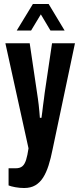

<svg xmlns="http://www.w3.org/2000/svg" viewBox="-20 -744 397 963"><path d="M101 199Q79 199 57 195Q35 191 23 186V100H59Q80 100 92 90Q104 80 111 57.5Q118 35 123 0L7 -527H129L170 -250Q172 -237 174 -219Q176 -201 177.5 -184Q179 -167 180 -153H188Q190 -166 192 -182.5Q194 -199 196 -216Q198 -233 200.5 -248.5Q203 -264 204 -277L241 -527H356L244 4Q235 50 223.5 86Q212 122 196 147Q180 172 157 185.5Q134 199 101 199ZM64 -591 145 -724H224L304 -591H233L164 -707H206L136 -591Z"/></svg>

Font: Archivo ExtraCondensed
Style: Bold
Weight: 700
Width: 2
Designer: Hector Gatti
Foundry: Omnibus-Type
Version: Version 2.001